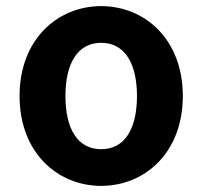

<svg xmlns="http://www.w3.org/2000/svg" viewBox="-20 -594 661 628"><path d="M311 14C453 14 578 -94 578 -280C578 -466 453 -574 311 -574C169 -574 44 -466 44 -280C44 -94 169 14 311 14ZM311 -106C233 -106 194 -174 194 -280C194 -385 233 -454 311 -454C389 -454 428 -385 428 -280C428 -174 389 -106 311 -106Z"/></svg>

Font: Noto Sans Mono CJK SC
Style: Bold
Weight: 700
Designer: Ryoko NISHIZUKA 西塚涼子 (kana, bopomofo & ideographs); Paul D. Hunt (Latin, Greek & Cyrillic); Sandoll Communications 산돌커뮤니
Foundry: Adobe
Version: Version 2.004;hotconv 1.0.118;makeotfexe 2.5.65603